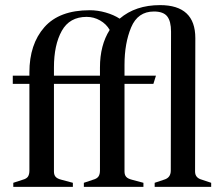

<svg xmlns="http://www.w3.org/2000/svg" viewBox="-20 -731 869 751"><path d="M806 -16V0H585V-16L621 -28Q635 -32 641.5 -41Q648 -50 648 -64L649 -607Q649 -648 634 -667Q619 -686 582 -686Q519 -686 493 -624Q467 -562 467 -477V-435H590L580 -403H467V-60Q467 -47 473.5 -39.5Q480 -32 496 -28L541 -16V0H308V-16L344 -28Q359 -32 365 -40.5Q371 -49 371 -64V-403H191V-60Q191 -47 197.5 -39.5Q204 -32 220 -28L265 -16V0H32V-16L69 -28Q84 -32 89.5 -40.5Q95 -49 95 -64V-403H30V-435H95V-448Q95 -558 153.5 -624.5Q212 -691 331 -691Q362 -691 393.5 -682Q425 -673 448 -658Q510 -711 606 -711Q744 -711 744 -582L743 -60Q743 -35 770 -28ZM371 -467Q371 -554 409 -614Q396 -637 371.5 -651Q347 -665 319 -665Q252 -665 221.5 -610Q191 -555 191 -467V-435H371Z"/></svg>

Font: Ibarra Real Nova SemiBold
Style: Regular
Weight: 600
Designer: Jose Maria Ribagorda & Octavio Pardo
Foundry: Jose Maria Ribagorda
Version: Version 1.014